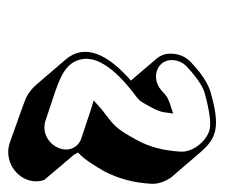

<svg xmlns="http://www.w3.org/2000/svg" viewBox="-58 -656 531 454"><g transform="rotate(90 207.0 -428.5)"><path d="M340 -348C358 -364 372 -389 384 -409C402 -443 412 -481 414 -521C415 -536 410 -551 400 -567L339 -638C306 -676 279 -685 196 -661C180 -656 161 -645 140 -627L130 -618C117 -607 109 -593 107 -576C105 -559 108 -546 118 -534L170 -473C107 -418 82 -364 120 -319L181 -248C189 -239 199 -231 211 -225C219 -221 306 -191 316 -187C370 -168 422 -219 405 -268L345 -339C344 -342 342 -345 340 -348ZM122 -576C124 -589 129 -598 139 -607L149 -616C169 -633 185 -643 198 -647C247 -661 278 -663 290 -658C315 -649 340 -619 338 -590C336 -552 327 -516 310 -486C297 -463 286 -441 264 -424C251 -414 242 -407 237 -403L217 -385L240 -378C262 -371 287 -362 309 -355C327 -348 341 -326 328 -299C318 -278 292 -261 262 -272C258 -273 242 -279 214 -288C163 -305 125 -318 119 -360C115 -390 135 -428 194 -475C206 -485 215 -489 222 -501C228 -512 243 -535 245 -552L248 -573L227 -566C218 -563 210 -560 203 -554L193 -545C162 -518 116 -537 122 -576Z"/></g></svg>

Font: AppleStorm
Style: ShdXbdIta
Weight: 800
Foundry: Cannot Into Space Fonts
Version: Version 1.01